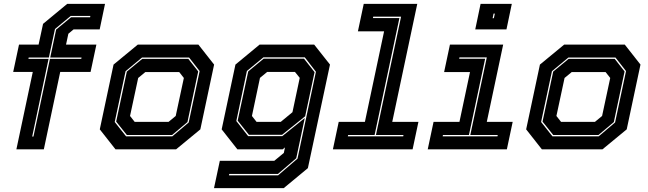

<svg xmlns="http://www.w3.org/2000/svg" viewBox="-20 -770 3342 990"><path d="M64.5 0 149 -399H48L78 -540H179L202 -647L326.5 -750H521.5L494 -618.5H359.5L332.5 -596L320.5 -540H477L447 -399H290.5L206 0ZM146 -66H152.5L237.5 -466.5H399L400.5 -473.5H239L269.5 -617.5L346.5 -681H444.5L446 -688H345L263.5 -620.5L232 -473.5H128L126.5 -466.5H230.5Z M575.5 0 494.5 -103 565.5 -437 690.5 -540H1003L1084 -437L1013 -103L888 0ZM630 -67H868.5L953 -138.5L1009.5 -403.5L955 -473.5H712.5L627.5 -403L571.5 -141ZM634 -74 579 -143 634 -401 713.5 -466.5H951L1002 -401.5L946.5 -140.5L867.5 -74ZM674.5 -141.5H849L886 -172L928 -368L904 -398.5H729.5L692.5 -368L650.5 -172Z M1083.5 200 1113.5 59H1394.5L1443.5 18.5L1449.5 -10L1437.5 0H1204L1123 -103L1194 -437L1318.5 -540H1600L1681.5 -437L1567.5 97L1443 200ZM1160.5 134H1414L1514 48L1609 -400L1551.5 -474.5H1338.5L1253 -404L1198.5 -146L1259.5 -68H1435.5L1551.5 -161.5L1507.5 46L1413 127H1162ZM1263.5 -75 1205.5 -148 1260 -402 1339.5 -467.5H1547.5L1602 -398L1553.5 -170.5L1434.5 -75ZM1303 -141.5H1427.5L1488 -191.5L1525.5 -368.5L1501 -399H1357.5L1320.5 -368.5L1279 -172Z M1696.5 0 1726.5 -141.5H1861.5L1960.5 -608.5H1825.5L1855.5 -750H2131.5L2002.5 -141.5H2137.5L2107.5 0ZM1773.5 -67H2059L2060.5 -74H1918.5L2048 -684H1904.5L1903 -677H2039.5L1911.5 -74H1775Z M2430.5 -618.5 2458 -750H2619L2591.5 -618.5ZM2520 -676H2526.5L2531.5 -700H2525ZM2185.5 0 2215.5 -141.5H2349L2403.5 -398.5H2270L2300 -540H2574.5L2490 -141.5H2623.5L2593.5 0ZM2262.5 -67H2545L2546.5 -74H2405L2490 -474H2349L2347.5 -467H2481.5L2398 -74H2264Z M2774 0 2693 -103 2764 -437 2889 -540H3201.5L3282.5 -437L3211.5 -103L3086.5 0ZM2828.5 -67H3067L3151.5 -138.5L3208 -403.5L3153.5 -473.5H2911L2826 -403L2770 -141ZM2832.5 -74 2777.5 -143 2832.5 -401 2912 -466.5H3149.5L3200.5 -401.5L3145 -140.5L3066 -74ZM2873 -141.5H3047.5L3084.5 -172L3126.5 -368L3102.5 -398.5H2928L2891 -368L2849 -172Z"/></svg>

Font: Tourney ExtraBold
Style: Italic
Weight: 800
Italic angle: -12°
Version: Version 1.015